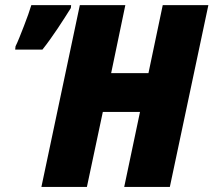

<svg xmlns="http://www.w3.org/2000/svg" viewBox="-20 -734 838 754"><path d="M142.6 0 293.5 -713.9H472.2L416.5 -446.8H563L619.1 -713.9H798.3L647 0H467.8L529.8 -294.4H383.8L321.3 0ZM39.6 -539.1 41 -552.2Q47.9 -565.9 56.4 -587.2Q64.9 -608.4 74.2 -632.3Q83.5 -656.2 91.1 -677.7Q98.6 -699.2 103 -713.9H259.3L258.3 -702.6Q246.6 -684.1 233.4 -663.3Q220.2 -642.6 206.1 -621.6Q191.9 -600.6 177 -579.6Q162.1 -558.6 146.5 -539.1Z"/></svg>

Font: Open Sans SemiCondensed ExtraBold
Style: Italic
Weight: 800
Width: 4
Italic angle: -12°
Designer: Monotype Design Team
Foundry: Monotype Imaging Inc.
Version: Version 3.003